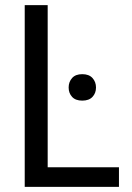

<svg xmlns="http://www.w3.org/2000/svg" viewBox="-20 -731 515 751"><path d="M166.5 -76.7H445.3V0H76.7V-710.9H166.5ZM262 -352.1Q248.5 -366.7 248.5 -388.7Q248.5 -410.6 262 -425.8Q275.4 -440.9 301.8 -440.9Q328.1 -440.9 341.8 -425.8Q355.5 -410.6 355.5 -388.7Q355.5 -366.7 341.8 -352.1Q328.1 -337.4 301.8 -337.4Q275.4 -337.4 262 -352.1Z"/></svg>

Font: MAUL Condensed
Style: Condensed Regular
Weight: 400
Designer: MAUL
Version: Version 1.0; 2020; ttfautohint (v1.8.3)